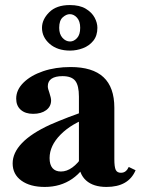

<svg xmlns="http://www.w3.org/2000/svg" viewBox="-20 -725 556 759"><path d="M401 14Q349 14 320.5 -11.5Q292 -37 292 -83V-343Q292 -387 277.5 -405.5Q263 -424 227 -424Q199 -424 184 -414Q169 -404 169 -384Q169 -379 170.5 -373Q172 -367 175 -359Q182 -338 182 -328Q182 -304 162.5 -289.5Q143 -275 111 -275Q80 -275 62 -291Q44 -307 44 -335Q44 -370 73 -398.5Q102 -427 150.5 -443.5Q199 -460 259 -460Q346 -460 389 -420Q432 -380 432 -299V-96Q432 -65 437.5 -53.5Q443 -42 458 -42Q469 -42 476.5 -48Q484 -54 489 -65L516 -52Q488 14 401 14ZM157 14Q99 14 64.5 -11Q30 -36 30 -79Q30 -121 67 -159.5Q104 -198 178 -232Q210 -246 252.5 -262.5Q295 -279 335 -291L336 -262Q263 -237 219.5 -193Q176 -149 176 -100Q176 -74 187.5 -60.5Q199 -47 221 -47Q244 -47 266 -63Q288 -79 306 -107Q324 -135 334 -170L340 -113Q312 -50 265.5 -18Q219 14 157 14ZM257 -525Q207 -525 176.5 -551.5Q146 -578 146 -615Q146 -648 174.5 -676.5Q203 -705 256 -705Q295 -705 319 -690.5Q343 -676 354 -655.5Q365 -635 365 -615Q365 -584 349 -564Q333 -544 308 -534.5Q283 -525 257 -525ZM257 -561Q272 -561 284.5 -574.5Q297 -588 297 -615Q297 -641 284.5 -655Q272 -669 256 -669Q242 -669 228 -656.5Q214 -644 214 -615Q214 -590 227 -575.5Q240 -561 257 -561Z"/></svg>

Font: Baskervville
Style: Bold
Weight: 700
Version: Version 1.100